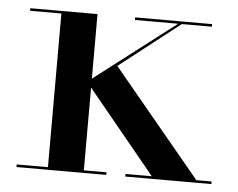

<svg xmlns="http://www.w3.org/2000/svg" viewBox="-41 -507 687 554"><g transform="rotate(5 303.0 -230.0)"><path d="M423 0 207 -263 464 -460H474.5L290 -316L552 0ZM25.5 0V-7.5H285.5V0ZM116 0V-452.5H25.5V-460H220V0ZM340.5 0V-7.5H590V0ZM329 -452.5V-460H552V-452.5Z"/></g></svg>

Font: BodoniModa_28ptMedium
Style: Regular
Weight: 500
Designer: Owen Earl
Foundry: indestructible type
Version: Version 2.004